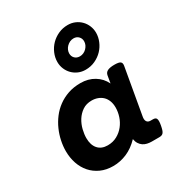

<svg xmlns="http://www.w3.org/2000/svg" viewBox="-181 -890 962 1027"><g transform="rotate(-30 300.0 -377.0)"><path d="M383.3 -62Q347.2 -24.4 305.9 -6.8Q264.6 10.7 221.7 10.7Q178.7 10.7 145 -4.6Q111.3 -20 88.1 -46.4Q64.9 -72.8 52.7 -108.6Q40.5 -144.5 40.5 -185.5Q40.5 -216.3 47.4 -248.8Q54.2 -281.2 67.9 -312Q81.5 -342.8 102.1 -369.9Q122.6 -397 150.4 -417.5Q178.2 -438 212.9 -450Q247.6 -461.9 290 -461.9Q337.4 -461.9 373.8 -439.9Q410.2 -418 428.7 -379.4L436.5 -425.3Q439.5 -441.9 454.1 -449Q468.8 -456.1 496.6 -456.1Q523.9 -456.1 533 -449Q542 -441.9 539.1 -425.3L489.3 -141.6Q485.4 -122.1 491.9 -111.1Q498.5 -100.1 514.2 -100.1H528.3Q536.6 -100.1 542 -98.1Q547.4 -96.2 550 -90.6Q552.7 -85 552.7 -75.2Q552.7 -65.4 549.8 -49.8Q546.9 -34.2 543.7 -24.4Q540.5 -14.6 535.9 -9.3Q531.2 -3.9 525.1 -2Q519 0 510.7 0H464.4Q449.7 0 436.3 -3.2Q422.9 -6.3 412.1 -13.7Q401.4 -21 393.8 -33Q386.2 -44.9 383.3 -62ZM251 -100.1Q283.7 -100.1 309.3 -114.3Q335 -128.4 352.5 -150.6Q370.1 -172.9 379.2 -200.4Q388.2 -228 388.2 -254.9Q388.2 -278.3 381.1 -296.4Q374 -314.5 361.6 -326.4Q349.1 -338.4 332 -344.7Q314.9 -351.1 294.9 -351.1Q261.7 -351.1 238 -335Q214.4 -318.8 199.2 -294.7Q184.1 -270.5 177.2 -242.4Q170.4 -214.4 170.4 -190.9Q170.4 -148.4 191.4 -124.3Q212.4 -100.1 251 -100.1ZM351.1 -509.3Q327.1 -509.3 306.9 -518.1Q286.6 -526.9 271.7 -542Q256.8 -557.1 248.3 -577.4Q239.7 -597.7 239.7 -620.6Q239.7 -648.4 251 -674.6Q262.2 -700.7 281.7 -720.7Q301.3 -740.7 328.1 -752.9Q355 -765.1 386.2 -765.1Q410.2 -765.1 430.4 -756.3Q450.7 -747.6 465.6 -732.4Q480.5 -717.3 489 -696.8Q497.6 -676.3 497.6 -653.3Q497.6 -627 486.8 -601.1Q476.1 -575.2 456.8 -554.9Q437.5 -534.7 410.4 -522Q383.3 -509.3 351.1 -509.3ZM359.9 -586.9Q372.1 -586.9 382.8 -591.8Q393.6 -596.7 401.6 -605Q409.7 -613.3 414.6 -623.8Q419.4 -634.3 419.4 -646Q419.4 -663.6 407.7 -675.5Q396 -687.5 377.4 -687.5Q364.7 -687.5 354 -682.4Q343.3 -677.2 335 -668.9Q326.7 -660.6 322 -649.9Q317.4 -639.2 317.4 -628.4Q317.4 -610.4 329.3 -598.6Q341.3 -586.9 359.9 -586.9Z"/></g></svg>

Font: Courier Prime
Style: Bold Italic
Weight: 700
Monospace: yes
Designer: Alan Dague-Greene
Foundry: Quote-Unquote Apps
Version: Version 1.202